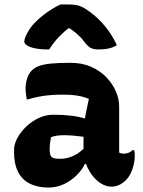

<svg xmlns="http://www.w3.org/2000/svg" viewBox="-20 -832 640 862"><path d="M515 -354Q515 -334 515 -313.5Q515 -293 515 -273Q515 -253 515 -233Q515 -213 515 -193Q515 -181 515 -169.5Q515 -158 515 -147Q518 -145 524 -143.5Q530 -142 534 -142Q544 -142 555 -145.5Q566 -149 576 -158H582Q584 -151 584.5 -146Q585 -141 585 -133Q585 -103 574.5 -72.5Q564 -42 547 -25Q530 -8 513.5 -1Q497 6 482 6Q455 6 431.5 -9.5Q408 -25 391 -49Q374 -73 364.5 -101Q355 -129 355 -153Q355 -173 355 -192Q355 -211 355 -230Q355 -249 357.5 -272Q360 -295 365.5 -324Q371 -353 379 -388Q360 -396 341.5 -400Q323 -404 303.5 -405.5Q284 -407 261 -407Q231 -407 206 -405Q181 -403 157 -398.5Q133 -394 106 -386H100Q98 -396 96.5 -409Q95 -422 95 -435Q95 -458 102 -480Q109 -502 123 -516Q135 -528 154.5 -535.5Q174 -543 208 -546.5Q242 -550 297 -550Q349 -550 389.5 -532Q430 -514 458 -484.5Q486 -455 500.5 -421Q515 -387 515 -354ZM203 -159Q203 -135 212 -127Q221 -119 251 -119Q270 -119 290 -125Q310 -131 330 -144Q350 -157 367 -178L376 -96H361Q349 -70 324.5 -45.5Q300 -21 267.5 -5.5Q235 10 198 10Q149 10 114 -7.5Q79 -25 61 -60.5Q43 -96 43 -150V-158Q43 -184 57.5 -211.5Q72 -239 97 -263Q122 -287 153.5 -302Q185 -317 219 -317Q263 -317 300 -312.5Q337 -308 364 -299Q391 -290 403 -278Q409 -272 414.5 -262.5Q420 -253 423.5 -239Q427 -225 427 -205Q400 -212 371.5 -216Q343 -220 316 -222.5Q289 -225 266 -225Q250 -225 236 -223Q222 -221 209 -216Q206 -201 204.5 -188Q203 -175 203 -161ZM251 -812Q260 -812 267 -812Q274 -812 287 -812Q316 -812 335.5 -806Q355 -800 383 -779Q401 -766 418 -750Q435 -734 450.5 -715.5Q466 -697 479.5 -675.5Q493 -654 505 -629Q488 -619 468.5 -614.5Q449 -610 423 -610Q400 -610 387 -617Q374 -624 357 -646Q345 -663 325.5 -680Q306 -697 268 -721L323 -705H257L310 -723Q265 -689 240 -661.5Q215 -634 201 -610H195Q161 -610 137.5 -615Q114 -620 101.5 -628Q89 -636 89 -645Q89 -654 94.5 -667.5Q100 -681 112 -700Q123 -717 139.5 -733.5Q156 -750 175.5 -765Q195 -780 214.5 -792Q234 -804 251 -812Z"/></svg>

Font: Recursive Monospace Casual ExtraBold
Style: Regular
Weight: 800
Version: Version 1.047